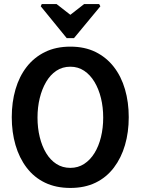

<svg xmlns="http://www.w3.org/2000/svg" viewBox="-20 -923 693 947"><path d="M186 -903H259L327 -850L395 -903H469L475 -892L345 -735H309L181 -892ZM327 4Q256 4 202 -22Q148 -48 111.5 -96Q75 -144 56.5 -207.5Q38 -271 38 -345Q38 -419 56.5 -482.5Q75 -546 111.5 -593Q148 -640 202 -666.5Q256 -693 327 -693Q398 -693 451.5 -666.5Q505 -640 541.5 -593Q578 -546 596.5 -482.5Q615 -419 615 -345Q615 -271 596.5 -207.5Q578 -144 541.5 -96Q505 -48 451.5 -22Q398 4 327 4ZM327 -95Q365 -95 395 -114.5Q425 -134 446 -168Q467 -202 478 -247Q489 -292 489 -343Q489 -394 478 -439Q467 -484 446 -519Q425 -554 395 -574Q365 -594 327 -594Q288 -594 258 -574Q228 -554 207.5 -519Q187 -484 176 -439Q165 -394 165 -343Q165 -292 176 -247Q187 -202 207.5 -168Q228 -134 258 -114.5Q288 -95 327 -95Z"/></svg>

Font: Kreon Light SemiBold
Style: Regular
Weight: 600
Version: Version 2.002